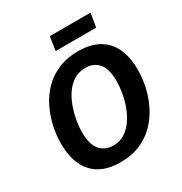

<svg xmlns="http://www.w3.org/2000/svg" viewBox="-203 -1031 1124 1189"><g transform="rotate(-30 358.5 -436.0)"><path d="M315 12Q186 12 119 -61.5Q52 -135 52 -273Q52 -334 66 -396.5Q80 -459 108.5 -516.5Q137 -574 181.5 -619Q226 -664 288 -690Q350 -716 429 -716Q558 -716 625.5 -643Q693 -570 693 -433Q693 -373 679.5 -310.5Q666 -248 637 -190Q608 -132 563.5 -86.5Q519 -41 457 -14.5Q395 12 315 12ZM328 -100Q374 -100 409.5 -122.5Q445 -145 470.5 -182Q496 -219 512.5 -263.5Q529 -308 536.5 -353.5Q544 -399 544 -437Q544 -526 509 -565Q474 -604 417 -604Q370 -604 334.5 -582Q299 -560 273.5 -523.5Q248 -487 232 -442.5Q216 -398 208 -353Q200 -308 200 -270Q200 -180 235.5 -140Q271 -100 328 -100ZM616 -884 600 -786H310L325 -884Z"/></g></svg>

Font: Bitter
Style: Bold Italic
Weight: 700
Italic angle: -9°
Designer: Sol Matas, and Bitter project Authors
Foundry: Sol Matas
Version: Version 2.001